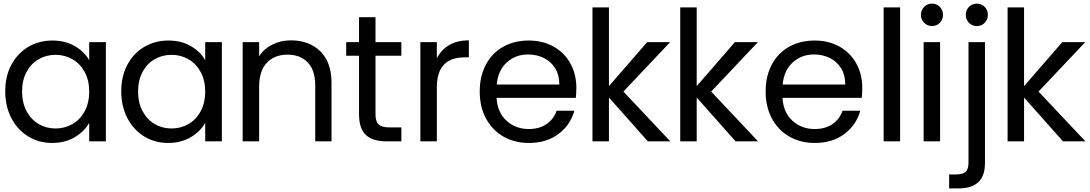

<svg xmlns="http://www.w3.org/2000/svg" viewBox="-20 -781 6025 1061"><path d="M269 -557Q341 -557 394 -526Q447 -495 473 -448V-548H565V0H473V-102Q446 -54 392.5 -22.5Q339 9 268 9Q195 9 136 -27Q77 -63 43 -128Q9 -193 9 -276Q9 -360 43 -423.5Q77 -487 136.5 -522Q196 -557 269 -557ZM287 -478Q236 -478 194 -454Q152 -430 127 -384Q102 -338 102 -276Q102 -213 127 -166.5Q152 -120 194 -95.5Q236 -71 287 -71Q338 -71 380.5 -95.5Q423 -120 448 -166.5Q473 -213 473 -275Q473 -337 448 -383Q423 -429 380.5 -453.5Q338 -478 287 -478Z M910 -557Q982 -557 1035 -526Q1088 -495 1114 -448V-548H1206V0H1114V-102Q1087 -54 1033.5 -22.5Q980 9 909 9Q836 9 777 -27Q718 -63 684 -128Q650 -193 650 -276Q650 -360 684 -423.5Q718 -487 777.5 -522Q837 -557 910 -557ZM928 -478Q877 -478 835 -454Q793 -430 768 -384Q743 -338 743 -276Q743 -213 768 -166.5Q793 -120 835 -95.5Q877 -71 928 -71Q979 -71 1021.5 -95.5Q1064 -120 1089 -166.5Q1114 -213 1114 -275Q1114 -337 1089 -383Q1064 -429 1021.5 -453.5Q979 -478 928 -478Z M1812 -323V0H1722V-310Q1722 -392 1681 -435.5Q1640 -479 1569 -479Q1497 -479 1454.5 -434Q1412 -389 1412 -303V0H1321V-548H1412V-470Q1439 -512 1485.5 -535Q1532 -558 1588 -558Q1688 -558 1750 -497.5Q1812 -437 1812 -323Z M2055 -473V-150Q2055 -110 2072 -93.5Q2089 -77 2131 -77H2198V0H2116Q2040 0 2002 -35Q1964 -70 1964 -150V-473H1893V-548H1964V-686H2055V-548H2198V-473Z M2571 -558V-464H2547Q2394 -464 2394 -298V0H2303V-548H2394V-459Q2418 -506 2462.5 -532Q2507 -558 2571 -558Z M3162 -240H2724Q2729 -159 2779.5 -113.5Q2830 -68 2902 -68Q2961 -68 3000.5 -95.5Q3040 -123 3056 -169H3154Q3132 -90 3066 -40.5Q3000 9 2902 9Q2824 9 2762.5 -26Q2701 -61 2666 -125.5Q2631 -190 2631 -275Q2631 -360 2665 -424Q2699 -488 2760.5 -522.5Q2822 -557 2902 -557Q2980 -557 3040 -523Q3100 -489 3132.5 -429.5Q3165 -370 3165 -295Q3165 -269 3162 -240ZM2898 -480Q2829 -480 2780.5 -436Q2732 -392 2725 -314H3071Q3071 -366 3048 -403.5Q3025 -441 2985.5 -460.5Q2946 -480 2898 -480Z M3560 0 3345 -242V0H3254V-740H3345V-305L3556 -548H3683L3425 -275L3684 0Z M4045 0 3830 -242V0H3739V-740H3830V-305L4041 -548H4168L3910 -275L4169 0Z M4742 -240H4304Q4309 -159 4359.5 -113.5Q4410 -68 4482 -68Q4541 -68 4580.5 -95.5Q4620 -123 4636 -169H4734Q4712 -90 4646 -40.5Q4580 9 4482 9Q4404 9 4342.5 -26Q4281 -61 4246 -125.5Q4211 -190 4211 -275Q4211 -360 4245 -424Q4279 -488 4340.5 -522.5Q4402 -557 4482 -557Q4560 -557 4620 -523Q4680 -489 4712.5 -429.5Q4745 -370 4745 -295Q4745 -269 4742 -240ZM4478 -480Q4409 -480 4360.5 -436Q4312 -392 4305 -314H4651Q4651 -366 4628 -403.5Q4605 -441 4565.5 -460.5Q4526 -480 4478 -480Z M4954 -740V0H4863V-740Z M5069 -699Q5069 -725 5087 -743Q5105 -761 5131 -761Q5156 -761 5173.5 -743Q5191 -725 5191 -699Q5191 -673 5173.5 -655Q5156 -637 5131 -637Q5105 -637 5087 -655Q5069 -673 5069 -699ZM5175 -548V0H5084V-548Z M5317 -699Q5317 -725 5334.5 -743Q5352 -761 5378 -761Q5404 -761 5421.5 -743Q5439 -725 5439 -699Q5439 -673 5421.5 -655Q5404 -637 5378 -637Q5352 -637 5334.5 -655Q5317 -673 5317 -699ZM5423 119Q5423 192 5386 226Q5349 260 5278 260H5225V183H5263Q5301 183 5316.5 168Q5332 153 5332 117V-548H5423Z M5854 0 5639 -242V0H5548V-740H5639V-305L5850 -548H5977L5719 -275L5978 0Z"/></svg>

Font: Poppins A&M
Style: Regular-A&M
Weight: 400
Designer: Ninad Kale (Devanagari), Jonny Pinhorn (Latin)
Foundry: Indian Type Foundry
Version: 4.004